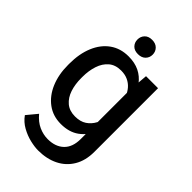

<svg xmlns="http://www.w3.org/2000/svg" viewBox="-267 -795 1098 1098"><g transform="rotate(45 282.0 -245.5)"><path d="M267.6 208.5Q238.8 208.5 201.9 199.7Q165 190.9 129.9 171.4Q94.7 151.9 71.3 119.1L123.5 56.2Q153.8 92.3 189.2 108.2Q224.6 124 260.7 124Q322.3 124 358.2 89.6Q394 55.2 394 -10.3V-410.2L403.8 -528.3H501V-13.2Q501 57.1 471.2 106.9Q441.4 156.7 388.9 182.6Q336.4 208.5 267.6 208.5ZM252.4 9.8Q188.5 9.8 141.4 -25.1Q94.2 -60.1 68.6 -120.6Q43 -181.2 43 -258.3V-268.6Q43 -349.1 68.4 -409.9Q93.8 -470.7 141.1 -504.4Q188.5 -538.1 253.4 -538.1Q304.2 -538.1 341.1 -520Q377.9 -502 403.1 -468.3Q428.2 -434.6 442.9 -387.5Q457.5 -340.3 463.9 -282.2V-243.2Q456.1 -167.5 431.4 -110.6Q406.7 -53.7 362.8 -22Q318.8 9.8 252.4 9.8ZM279.3 -78.1Q321.8 -78.1 349.1 -96.4Q376.5 -114.7 392.6 -145Q408.7 -175.3 416 -212.4V-312.5Q411.6 -340.8 402.1 -365.7Q392.6 -390.6 376 -409.7Q359.4 -428.7 335.7 -439.7Q312 -450.7 280.3 -450.7Q234.4 -450.7 205.6 -426Q176.8 -401.4 163.1 -359.9Q149.4 -318.4 149.4 -268.6V-258.3Q149.4 -208.5 162.8 -167.7Q176.3 -127 205.1 -102.5Q233.9 -78.1 279.3 -78.1ZM281.7 -584.5Q252.4 -584.5 236.6 -601.1Q220.7 -617.7 220.7 -642.1Q220.7 -666.5 236.6 -683.3Q252.4 -700.2 281.7 -700.2Q311 -700.2 327.4 -683.3Q343.8 -666.5 343.8 -642.1Q343.8 -617.7 327.4 -601.1Q311 -584.5 281.7 -584.5Z"/></g></svg>

Font: Heebo Medium
Style: Regular
Weight: 500
Designer: Oded Ezer
Foundry: Ezer Type House
Version: Version 3.100